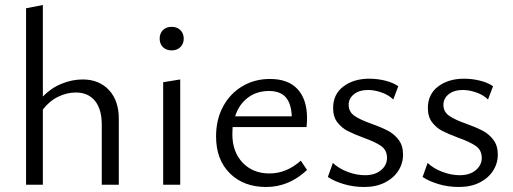

<svg xmlns="http://www.w3.org/2000/svg" viewBox="-20 -737 2047 766"><path d="M282 -368Q247 -368 212 -351Q177 -334 151 -300V0H84V-704L151 -717V-352Q184 -386 226 -403Q268 -420 310 -420Q375 -420 414.5 -378Q454 -336 454 -263V0H386V-240Q386 -301 359 -334.5Q332 -368 282 -368Z M631 -409 699 -420V0H631ZM617 -583Q617 -604 630 -617Q643 -630 665 -630Q686 -630 699.5 -617Q713 -604 713 -583Q713 -562 699.5 -549Q686 -536 665 -536Q643 -536 630 -549Q617 -562 617 -583Z M842 -193Q842 -260 870 -312Q898 -364 947 -393Q996 -422 1057 -422Q1130 -422 1167.5 -381Q1205 -340 1205 -265Q1205 -252 1203 -230H908L907 -202Q907 -131 948 -88Q989 -45 1055 -45Q1123 -45 1180 -96L1205 -59Q1133 9 1042 9Q952 9 897 -45.5Q842 -100 842 -193ZM1144 -273Q1142 -324 1120 -349Q1098 -374 1053 -374Q1004 -374 968.5 -347Q933 -320 918 -273Z M1288 -31 1308 -87Q1331 -65 1366.5 -51.5Q1402 -38 1436 -38Q1476 -38 1500 -58Q1524 -78 1524 -107Q1524 -138 1500.5 -154.5Q1477 -171 1429 -188Q1389 -203 1366 -215Q1343 -227 1326 -249Q1309 -271 1309 -306Q1309 -361 1350 -392Q1391 -423 1453 -423Q1485 -423 1516 -415.5Q1547 -408 1569 -393L1549 -340Q1531 -358 1502.5 -368Q1474 -378 1449 -378Q1413 -378 1392 -361Q1371 -344 1371 -319Q1371 -291 1394 -275Q1417 -259 1463 -243Q1504 -228 1528.5 -215Q1553 -202 1570.5 -179Q1588 -156 1588 -120Q1588 -85 1569 -55.5Q1550 -26 1515 -8.5Q1480 9 1433 9Q1390 9 1351.5 -2.5Q1313 -14 1288 -31Z M1666 -31 1686 -87Q1709 -65 1744.5 -51.5Q1780 -38 1814 -38Q1854 -38 1878 -58Q1902 -78 1902 -107Q1902 -138 1878.5 -154.5Q1855 -171 1807 -188Q1767 -203 1744 -215Q1721 -227 1704 -249Q1687 -271 1687 -306Q1687 -361 1728 -392Q1769 -423 1831 -423Q1863 -423 1894 -415.5Q1925 -408 1947 -393L1927 -340Q1909 -358 1880.5 -368Q1852 -378 1827 -378Q1791 -378 1770 -361Q1749 -344 1749 -319Q1749 -291 1772 -275Q1795 -259 1841 -243Q1882 -228 1906.5 -215Q1931 -202 1948.5 -179Q1966 -156 1966 -120Q1966 -85 1947 -55.5Q1928 -26 1893 -8.5Q1858 9 1811 9Q1768 9 1729.5 -2.5Q1691 -14 1666 -31Z"/></svg>

Font: LXGW Bright TC
Style: Regular
Weight: 400
Designer: Christian Thalmann (Catharsis Fonts)
Foundry: LXGW / Christian Thalmann (Catharsis Fonts) / Fontworks Inc.
Version: Version 5.501